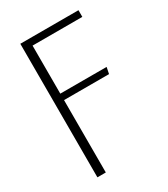

<svg xmlns="http://www.w3.org/2000/svg" viewBox="-158 -696 676 772"><g transform="rotate(-30 180.0 -310.0)"><path d="M63 -620H333V-589H102V-366H317L311 -336H102V0H63Z"/></g></svg>

Font: Smooch Sans Light
Style: Regular
Weight: 300
Designer: Robert E. Leuschke
Foundry: Robert E. Leuschke
Version: Version 1.010; ttfautohint (v1.8.3)